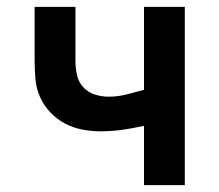

<svg xmlns="http://www.w3.org/2000/svg" viewBox="-20 -540 640 560"><path d="M400 0V-173Q369 -166 337.5 -161.5Q306 -157 274 -157Q247 -157 220.5 -162Q194 -167 170 -179.5Q146 -192 127 -212Q108 -232 97 -256.5Q86 -281 83.5 -308.5Q81 -336 81 -363V-520H200V-363Q200 -342 204.5 -321.5Q209 -301 222.5 -286Q236 -271 256 -264.5Q276 -258 297 -258Q323 -258 349 -264.5Q375 -271 400 -278V-520H519V0Z"/></svg>

Font: Iosevka Custom Extended
Style: Bold
Weight: 700
Width: 7
Monospace: yes
Designer: Belleve Invis
Foundry: Belleve Invis
Version: Version 11.2.4; ttfautohint (v1.8.4)